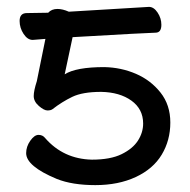

<svg xmlns="http://www.w3.org/2000/svg" viewBox="-20 -513 552 558"><path d="M145 7Q56 -30 56 -68Q56 -87 68 -104Q80 -121 92 -121Q104 -121 111 -112Q164 -51 247 -49Q301 -49 333.5 -65Q366 -81 381 -104.5Q396 -128 396 -154Q396 -196 362 -220.5Q328 -245 274 -246Q220 -246 190 -231.5Q160 -217 133 -196Q128 -192 118 -192Q108 -192 93 -205Q78 -218 78 -234Q78 -249 87 -277L112 -400L75 -397Q60 -397 48.5 -414.5Q37 -432 37 -452Q37 -475 58 -475L120 -476Q130 -487 147 -487Q162 -487 180 -479L413 -493Q427 -493 438 -476.5Q449 -460 449 -441Q449 -418 432 -418Q415 -418 191 -405L168 -297Q201 -318 283 -318Q332 -317 375 -298.5Q418 -280 446.5 -244Q475 -208 475 -157Q475 -105 450 -63.5Q425 -22 374.5 1.5Q324 25 257 25Q190 25 145 7Z"/></svg>

Font: LXGW WenKai Lite Medium
Style: Regular
Weight: 500
Designer: LXGW / Fontworks Inc.
Foundry: LXGW / Fontworks Inc.
Version: Version 1.511; March 25, 2025